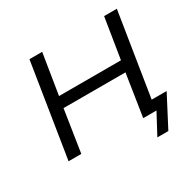

<svg xmlns="http://www.w3.org/2000/svg" viewBox="-181 -902 1273 1254"><g transform="rotate(-30 455.0 -275.0)"><path d="M659 155 742 0H645L657 -77H863L742 155ZM79 0 191 -705H287L238 -400H705L754 -705H850L738 0H642L691 -317H224L175 0Z"/></g></svg>

Font: Nunito Sans 7pt SemiExpanded
Style: Italic
Weight: 400
Width: 6
Italic angle: -9°
Designer: Vernon Adams
Foundry: Vernon Adams
Version: Version 3.101;gftools[0.9.27]